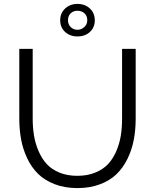

<svg xmlns="http://www.w3.org/2000/svg" viewBox="-20 -961 795 986"><path d="M377.9 -940.9Q416.5 -940.9 441.7 -917.2Q466.8 -893.6 466.8 -856.9Q466.8 -820.3 441.9 -797.1Q417 -773.9 377.9 -773.9Q339.4 -773.9 314.2 -797.1Q289.1 -820.3 289.1 -856.9Q289.1 -893.6 314.5 -917.2Q339.8 -940.9 377.9 -940.9ZM329.1 -856.9Q329.1 -835.9 343 -822Q356.9 -808.1 377.9 -808.1Q397.5 -808.1 412.8 -822Q428.2 -835.9 428.2 -856.9Q428.2 -879.4 413.8 -892.6Q399.4 -905.8 377.9 -905.8Q356.9 -905.8 343 -892.6Q329.1 -879.4 329.1 -856.9ZM377.9 4.9Q312.5 4.9 260.7 -15.1Q209 -35.2 175.3 -68.4Q141.6 -101.6 119.6 -148.2Q97.7 -194.8 88.4 -245.1Q79.1 -295.4 79.1 -352.1V-710H147.9V-352.1Q147.9 -305.2 154.8 -264.2Q161.6 -223.1 178.2 -184.6Q194.8 -146 220.2 -118.4Q245.6 -90.8 285.6 -74.5Q325.7 -58.1 377 -58.1Q429.2 -58.1 470 -75Q510.7 -91.8 536.1 -119.6Q561.5 -147.5 577.9 -186.3Q594.2 -225.1 600.6 -265.6Q606.9 -306.2 606.9 -352.1V-710H676.8V-352.1Q676.8 -293 666.7 -241.5Q656.7 -189.9 634 -144Q611.3 -98.1 577.4 -65.7Q543.5 -33.2 492.4 -14.2Q441.4 4.9 377.9 4.9Z"/></svg>

Font: Rawline
Style: Regular
Weight: 400
Designer: Matt McInerney, Pablo Impallari, Rodrigo Fuenzalida
Foundry: Matt McInerney, Pablo Impallari, Rodrigo Fuenzalida
Version: Version 4.020;PS 004.020;hotconv 1.0.88;makeotf.lib2.5.64775